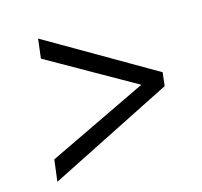

<svg xmlns="http://www.w3.org/2000/svg" viewBox="-86 -692 782 744"><g transform="rotate(-15 305.0 -320.0)"><path d="M553.5 -293 56 -42.5 67 -129.5 467.5 -321.5 118 -520 127.5 -598 560 -347Z"/></g></svg>

Font: Merriweather 24pt
Style: Italic
Weight: 400
Italic angle: -7.8°
Designer: Eben Sorkin
Foundry: Eben Sorkin
Version: Version 2.101